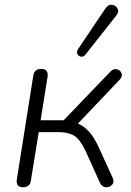

<svg xmlns="http://www.w3.org/2000/svg" viewBox="-20 -782 551 808"><path d="M77 6Q46 6 51 -28L120 -463Q124 -492 153 -492Q185 -492 180 -458L151 -276H248L444 -480Q457 -494 471.5 -490.5Q486 -487 491.5 -474Q497 -461 483 -446L308 -262Q332 -252 354 -228.5Q376 -205 396 -161L454 -34Q462 -15 451.5 -4Q441 7 425 6Q409 5 401 -12L339 -149Q317 -195 292.5 -210.5Q268 -226 228 -226H143L110 -22Q106 6 77 6ZM341 -554Q332 -542 321.5 -543.5Q311 -545 306 -554Q301 -563 309 -576L422 -744Q435 -764 451 -762Q467 -760 474.5 -746Q482 -732 469 -716Z"/></svg>

Font: Nunito Light
Style: Italic
Weight: 300
Italic angle: -9°
Designer: Vernon Adams
Foundry: Vernon Adams
Version: Version 3.601; ttfautohint (v1.8.2.53-6de2)